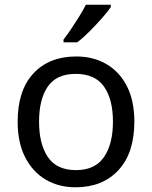

<svg xmlns="http://www.w3.org/2000/svg" viewBox="-20 -786 645 816"><path d="M551 -269Q551 -136 483.5 -63Q416 10 301 10Q230 10 174.5 -22.5Q119 -55 87 -117.5Q55 -180 55 -269Q55 -402 122 -474Q189 -546 304 -546Q377 -546 432.5 -513.5Q488 -481 519.5 -419.5Q551 -358 551 -269ZM146 -269Q146 -174 183.5 -118.5Q221 -63 303 -63Q384 -63 422 -118.5Q460 -174 460 -269Q460 -364 422 -418Q384 -472 302 -472Q220 -472 183 -418Q146 -364 146 -269ZM451 -756Q439 -738 414 -709.5Q389 -681 360.5 -652.5Q332 -624 308 -606H250V-618Q265 -637 282.5 -663Q300 -689 317 -716.5Q334 -744 345 -766H451Z"/></svg>

Font: Noto Sans Mandaic
Style: Regular
Weight: 400
Designer: Monotype Design Team
Foundry: Monotype Imaging Inc.
Version: Version 2.002; ttfautohint (v1.8.4.7-5d5b)